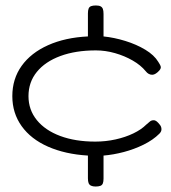

<svg xmlns="http://www.w3.org/2000/svg" viewBox="-20 -610 624 701"><path d="M329 71Q319 71 312.5 68Q306 65 303.5 58.5Q301 52 301 41V-42Q218 -47 155.5 -74.5Q93 -102 59 -149.5Q25 -197 25 -259Q25 -322 59 -369.5Q93 -417 155.5 -445Q218 -473 301 -477V-561Q301 -572 303.5 -578.5Q306 -585 312.5 -587.5Q319 -590 330 -590Q341 -590 347 -587Q353 -584 355.5 -577.5Q358 -571 358 -559V-477Q397 -473 437.5 -460.5Q478 -448 510.5 -428.5Q543 -409 558 -384Q566 -372 567 -366Q568 -360 562 -353Q556 -346 549 -341.5Q542 -337 536 -337Q522 -337 512 -350Q494 -372 464.5 -389Q435 -406 400 -416Q365 -426 330 -426Q256 -426 200.5 -405.5Q145 -385 114.5 -347.5Q84 -310 84 -259Q84 -209 114.5 -171.5Q145 -134 200 -113.5Q255 -93 328 -93Q366 -93 402 -101Q438 -109 467 -123Q496 -137 514 -155Q522 -162 527.5 -166.5Q533 -171 541 -171Q547 -171 552.5 -166.5Q558 -162 564 -154Q569 -148 569.5 -139Q570 -130 562 -122Q539 -99 504.5 -82Q470 -65 432 -55Q394 -45 358 -42V42Q358 53 355.5 59.5Q353 66 346.5 68.5Q340 71 329 71Z"/></svg>

Font: Fredoka Expanded Light
Style: Regular
Weight: 300
Width: 7
Designer: Ben Nathan
Foundry: Milena B. Brandão, Ben Nathan
Version: Version 2.001